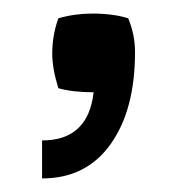

<svg xmlns="http://www.w3.org/2000/svg" viewBox="-20 -136 274 283"><path d="M179 -59Q179 26 143 76.5Q107 127 42 127V71Q110 71 118 0Q87 0 66 -6Q57 -35 57 -57Q57 -84 66 -109Q90 -116 116 -116Q147 -116 169 -109Q179 -85 179 -59Z"/></svg>

Font: Coupeur_Texte
Style: Regular
Weight: 400
Designer: Léa Rolland
Version: Version 1.000;PS 001.000;hotconv 1.0.88;makeotf.lib2.5.64775